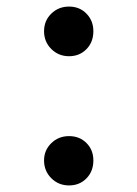

<svg xmlns="http://www.w3.org/2000/svg" viewBox="-20 -564 418 584"><path d="M114 -76Q114 -107 136 -128.5Q158 -150 190 -150Q222 -150 243 -129Q264 -108 264 -76Q264 -43 243 -21.5Q222 0 190 0Q158 0 136 -22Q114 -44 114 -76ZM190 -544Q222 -544 243 -522.5Q264 -501 264 -469Q264 -436 243 -414.5Q222 -393 190 -393Q158 -393 136 -415Q114 -437 114 -469Q114 -501 136 -522.5Q158 -544 190 -544Z"/></svg>

Font: Eudoxus Sans
Style: Bold
Weight: 700
Designer: Stijn de Vries
Foundry: tokotype
Version: Version 2.005